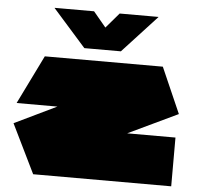

<svg xmlns="http://www.w3.org/2000/svg" viewBox="-53 -804 889 859"><g transform="rotate(5 391.5 -375.0)"><path d="M26 -311V-312L133 -530H663L637 -311ZM383 -149 20 -219V-220L663 -530L753 -325ZM127 0 20 -219H747V0ZM306 -582 158 -749V-750H335L449 -613ZM306 -582 450 -750H624V-749L470 -582Z"/></g></svg>

Font: Foldit Thin Black
Style: Regular
Weight: 900
Version: Version 1.003